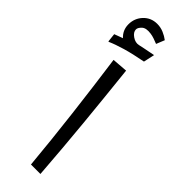

<svg xmlns="http://www.w3.org/2000/svg" viewBox="-288 -729 735 735"><g transform="rotate(45 79.5 -361.5)"><path d="M88.9 0Q78.1 -118.7 62.5 -249.3Q46.9 -379.9 29.3 -506.8L92.3 -511.7Q106.9 -375.5 118.7 -253.2Q130.4 -130.9 140.1 0ZM-32.7 -542.5 -34.7 -543 -38.6 -578.1 7.3 -595.2 9.8 -579.6Q-10.7 -594.2 -18.8 -609.6Q-26.9 -625 -26.9 -643.1Q-26.9 -676.3 -4.9 -699.5Q17.1 -722.7 50.3 -722.7Q68.8 -722.7 85.4 -715.6Q102.1 -708.5 114.7 -698.7L101.1 -665Q90.3 -669.4 79.6 -673.1Q68.8 -676.8 58.6 -678.2Q31.2 -682.1 19.3 -670.9Q7.3 -659.7 7.3 -649.9Q7.3 -635.3 24.4 -623.5Q41.5 -611.8 58.1 -615.7Q61.5 -616.7 81.1 -620.6Q100.6 -624.5 126 -629.4L116.2 -584.5Q64.5 -574.7 27.8 -564Q-8.8 -553.2 -32.7 -542.5Z"/></g></svg>

Font: Markazi Text
Style: Regular
Weight: 400
Designer: Borna Izadpanah (Arabic designer), Fiona Ross (Arabic design director) and Florian Runge (Latin designer)
Foundry: Borna Izadpanah and Florian Runge
Version: Version 1.000